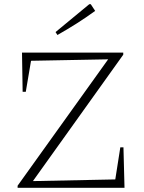

<svg xmlns="http://www.w3.org/2000/svg" viewBox="-20 -896 686 916"><path d="M64 0V-10L496 -613L128 -606L103 -458H88L85 -645H568V-635L137 -32L530 -40L554 -193H569L574 0ZM254 -729 245 -743 406 -876H413L434 -844Q390 -812 345 -783.5Q300 -755 254 -729Z"/></svg>

Font: Piazzolla ExtraLight
Style: Regular
Weight: 200
Designer: Juan Pablo del Peral
Foundry: Huerta Tipografica
Version: Version 1.330